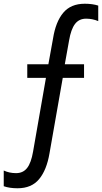

<svg xmlns="http://www.w3.org/2000/svg" viewBox="-96 -735 546 1028"><path d="M-2 273Q-45 273 -76 262V178Q-46 192 -10 192Q28 192 49.5 164Q71 136 81 77L150 -318H50V-391H163L188 -529Q202 -618 242.5 -666.5Q283 -715 358 -715Q399 -715 430 -705V-622Q399 -635 365 -635Q327 -635 305.5 -606.5Q284 -578 274 -519L251 -391H354V-318H240L169 86Q154 175 113.5 224Q73 273 -2 273Z"/></svg>

Font: LXGW 975 Gothic SC
Style: Regular
Weight: 400
Version: Version 2.01;February 25, 2021